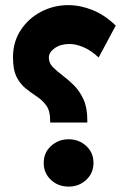

<svg xmlns="http://www.w3.org/2000/svg" viewBox="-20 -709 480 729"><path d="M29.3 -491.2Q29.3 -549.8 58.6 -594.5Q87.9 -639.2 135.7 -664.3Q183.6 -689.5 239.7 -689.5Q284.7 -689.5 331.3 -670.9Q377.9 -652.3 419.4 -611.8L354.5 -490.7Q325.2 -518.1 296.6 -530Q268.1 -542 243.7 -542Q210 -542 187.7 -526.1Q165.5 -510.3 165.5 -490.2Q165.5 -470.2 180.2 -454.8Q194.8 -439.5 216.6 -423.3Q238.3 -407.2 260.3 -385.5Q282.2 -363.8 296.9 -332Q311.5 -300.3 311.5 -253.4V-243.7H170.4V-252.4Q170.4 -287.6 156.2 -307.6Q142.1 -327.6 121.1 -341.6Q100.1 -355.5 78.9 -372.1Q57.6 -388.7 43.5 -416Q29.3 -443.4 29.3 -491.2ZM146 -90.3Q146 -129.4 173.8 -154.8Q201.7 -180.2 240.7 -180.2Q279.8 -180.2 307.4 -154.8Q335 -129.4 335 -90.3Q335 -51.8 307.4 -26.1Q279.8 -0.5 240.7 -0.5Q200.7 -0.5 173.3 -26.1Q146 -51.8 146 -90.3Z"/></svg>

Font: Vazirmatn UI FD Black
Style: Regular
Weight: 900
Designer: Saber Rastikerdar
Foundry: Saber Rastikerdar
Version: Version 33.003